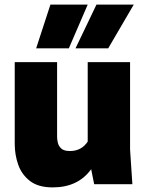

<svg xmlns="http://www.w3.org/2000/svg" viewBox="-20 -800 635 834"><path d="M209 14Q146 14 110 -14Q74 -42 59 -85Q44 -128 44 -175V-530H228V-205Q228 -193 231.5 -179Q235 -165 246.5 -154.5Q258 -144 284 -144Q334 -144 361 -185V-530H545V-150L555 0H389L376 -65Q319 14 209 14ZM279 -590H137L199 -780H361ZM450 -590H308L399 -780H561Z"/></svg>

Font: Tanohe Sans Black
Style: Regular
Weight: 900
Designer: Village Type and Design LLC & Cristiano Sobral
Foundry: Cooper Hewitt Smithsonian Design Museum
Version: Version 1.00;March 11, 2020;FontCreator 12.0.0.2522 64-bit; 